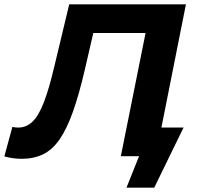

<svg xmlns="http://www.w3.org/2000/svg" viewBox="-60 -720 906 885"><path d="M523 145 581 0H497L611 -568H370L331 -399Q304 -283 276 -204.5Q248 -126 215 -78Q182 -30 139 -9Q96 12 40 12Q0 12 -40 1L-3 -135Q10 -132 24 -132Q61 -132 89.5 -159Q118 -186 142 -248Q166 -310 191 -416L259 -700H797L684 -132H786L651 145Z"/></svg>

Font: Montserrat
Style: Bold Italic
Weight: 700
Italic angle: -11.3°
Designer: Julieta Ulanovsky
Foundry: Julieta Ulanovsky
Version: Version 9.000; ttfautohint (v1.8.4.7-5d5b)